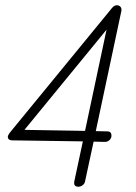

<svg xmlns="http://www.w3.org/2000/svg" viewBox="-20 -706 517 732"><path d="M278.8 5.9Q259.8 5.9 263.2 -14.2L295.9 -167L25.9 -170.9Q18.6 -170.9 14.2 -174.6Q9.8 -178.2 9.8 -184.1Q9.8 -190.4 19 -202.1L407.2 -675.8Q416 -686 424.8 -686Q434.1 -686 439.2 -680.2Q444.3 -674.3 442.9 -665L345.2 -206.1L389.2 -205.1Q406.2 -205.1 404.8 -186Q403.3 -176.8 396.2 -170.9Q389.2 -165 379.9 -165L336.9 -166L304.2 -14.2Q302.7 -5.9 295.2 0Q287.6 5.9 278.8 5.9ZM304.2 -207 386.2 -592.8 73.2 -210.9Z"/></svg>

Font: Comic Neue Light
Style: Italic
Weight: 300
Italic angle: -12°
Designer: Craig Rozynski
Foundry: Craig Rozynski
Version: Version 2.003;hotconv 1.0.109;makeotfexe 2.5.65596